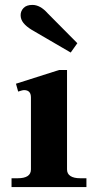

<svg xmlns="http://www.w3.org/2000/svg" viewBox="-20 -762 400 782"><path d="M110 -640Q87 -654 75.5 -668.5Q64 -683 64 -700Q64 -717 76 -729.5Q88 -742 112 -742Q144 -742 174 -708L295 -586L268 -548ZM27 -36H52Q106 -36 106 -72V-365Q106 -395 78 -395Q74 -395 67 -393Q60 -391 54 -389L45 -421L221 -477H253V-72Q253 -54 267 -45Q281 -36 307 -36H332V0H27Z"/></svg>

Font: Taviraj SemiBold
Style: Regular
Weight: 600
Designer: Katatrad Team
Foundry: CadsonDemak
Version: Version 1.001